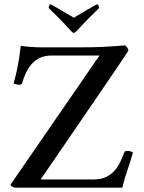

<svg xmlns="http://www.w3.org/2000/svg" viewBox="-20 -868 664 888"><path d="M217 -611Q188 -611 166 -601Q144 -591 128 -573.5Q112 -556 100.5 -532Q89 -508 81 -480Q78 -476 69 -476Q62 -476 53.5 -478.5Q45 -481 43 -483Q65 -556 76 -656Q84 -655 96.5 -653.5Q109 -652 122.5 -651Q136 -650 149 -649.5Q162 -649 171 -649H347Q378 -649 403.5 -649.5Q429 -650 453 -651Q477 -652 502.5 -654Q528 -656 559 -658Q562 -657 568 -648.5Q574 -640 574 -634Q574 -633 556 -606.5Q538 -580 509.5 -537.5Q481 -495 444.5 -442Q408 -389 370 -333Q281 -203 168 -38H412Q444 -38 467 -48Q490 -58 506.5 -75Q523 -92 534.5 -115.5Q546 -139 556 -166Q557 -168 561 -169Q565 -170 570 -170Q578 -170 585.5 -167.5Q593 -165 595 -162Q579 -109 566.5 -72.5Q554 -36 546 0H50Q42 0 34.5 -6Q27 -12 30 -16L440 -611ZM321 -716Q318 -716 315 -718.5Q312 -721 309 -724Q295 -740 283 -752.5Q271 -765 259 -777.5Q247 -790 234 -802.5Q221 -815 205 -831Q205 -836 207.5 -842Q210 -848 215 -848Q221 -845 237 -835.5Q253 -826 271 -815.5Q289 -805 304 -796.5Q319 -788 322 -786Q325 -788 339 -796.5Q353 -805 370 -815Q387 -825 403.5 -834.5Q420 -844 428 -848Q433 -848 436 -842Q439 -836 439 -831Q423 -816 410 -803Q397 -790 385 -778Q373 -766 361 -753Q349 -740 334 -724Q331 -721 327.5 -718.5Q324 -716 321 -716Z"/></svg>

Font: Vermiglione Medium
Style: Regular
Weight: 500
Version: Version 1.000